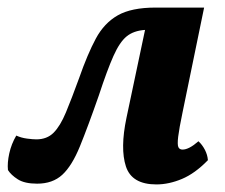

<svg xmlns="http://www.w3.org/2000/svg" viewBox="-31 -478 595 507"><path d="M382 9Q317 9 301.5 -38.5Q286 -86 303 -167L352 -399Q322 -397 303.5 -382Q285 -367 268.5 -330Q252 -293 230 -226Q201 -143 180 -91.5Q159 -40 133.5 -16.5Q108 7 67 7Q34 7 16 -4.5Q-2 -16 -10 -29Q-12 -48 -6.5 -73Q-1 -98 12 -120Q25 -114 40.5 -112Q56 -110 65 -110Q93 -110 110.5 -127.5Q128 -145 143 -181Q158 -217 178 -272Q200 -335 222 -376Q244 -417 280 -437.5Q316 -458 380 -458H508L451 -181Q442 -138 439.5 -117Q437 -96 440 -89.5Q443 -83 451 -83Q468 -83 493 -105Q503 -96 510 -82.5Q517 -69 518 -55Q484 -20 449.5 -5.5Q415 9 382 9Z"/></svg>

Font: Vollkorn
Style: Bold Italic
Weight: 700
Italic angle: -11°
Designer: Friedrich Althausen
Foundry: Friedrich Althausen
Version: Version 5.000; ttfautohint (v1.8.3)